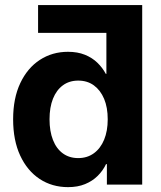

<svg xmlns="http://www.w3.org/2000/svg" viewBox="-20 -748 652 778"><path d="M482.4 -614.7H134.3V-727.5H556.2ZM255.9 10.3Q190.9 10.3 140.6 -22.9Q90.3 -56.2 61.8 -117.7Q33.2 -179.2 33.2 -264.6Q33.2 -350.1 62.3 -411.4Q91.3 -472.7 141.6 -505.4Q191.9 -538.1 255.4 -538.1Q294.4 -538.1 324 -526.1Q353.5 -514.2 374.5 -493.9Q395.5 -473.6 408.7 -448.7H411.1V-727.5H556.2V0H413.1V-83H409.7Q397 -56.2 375.7 -35.2Q354.5 -14.2 324.7 -2Q294.9 10.3 255.9 10.3ZM296.9 -107.4Q333.5 -107.4 360.4 -127Q387.2 -146.5 401.9 -181.9Q416.5 -217.3 416.5 -264.6Q416.5 -312.5 401.9 -347.4Q387.2 -382.3 360.6 -401.9Q334 -421.4 296.9 -421.4Q260.7 -421.4 234.6 -402.1Q208.5 -382.8 194.6 -347.9Q180.7 -313 180.7 -264.6Q180.7 -216.3 194.6 -180.9Q208.5 -145.5 234.6 -126.5Q260.7 -107.4 296.9 -107.4Z"/></svg>

Font: Inter 24pt
Style: Bold
Weight: 700
Designer: Rasmus Andersson
Foundry: rsms
Version: Version 4.001;git-66647c0bb